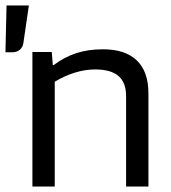

<svg xmlns="http://www.w3.org/2000/svg" viewBox="-53 -685 627 705"><path d="M148 0H66V-494H137L141 -446H144Q184 -476 227.5 -490Q271 -504 325 -504Q407 -504 449.5 -463Q492 -422 492 -342V0H410V-332Q410 -382 382 -406Q354 -430 296 -430Q260 -430 222.5 -418.5Q185 -407 148 -385ZM53 -665 33 -528Q31 -512 20 -502.5Q9 -493 -8 -493H-33L-29 -665Z"/></svg>

Font: Blinker
Style: Regular
Weight: 400
Designer: Juergen Huber
Foundry: supertype
Version: Version 1.017;hotconv 1.0.117;makeotfexe 2.5.65602